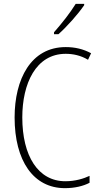

<svg xmlns="http://www.w3.org/2000/svg" viewBox="-20 -969 520 999"><path d="M418 -942V-949H374C344 -901 304 -850 261 -801V-791H284C327 -829 386 -895 418 -942ZM322 -689C359 -689 400 -681 438 -658L454 -692C413 -714 370 -724 322 -724C140 -724 56 -556 56 -358C56 -132 154 10 318 10C369 10 414 -1 446 -18V-54C416 -40 373 -26 320 -26C178 -26 96 -158 96 -358C96 -533 166 -689 322 -689Z"/></svg>

Font: Noto Sans Thai Looped Condensed ExtraLight
Style: Regular
Weight: 200
Width: 3
Designer: Sasikarn Vongin, Ben Mitchell
Foundry: The Fontpad Ltd
Version: Version 1.001